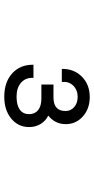

<svg xmlns="http://www.w3.org/2000/svg" viewBox="215 -834 450 921"><g transform="rotate(90 440.5 -374.0)"><path d="M590 -288Q590 -236 549.5 -202.5Q509 -169 445 -169H444Q374 -169 332 -207.5Q290 -246 291 -309H354Q352 -272 376.5 -250Q401 -228 444 -228H445Q485 -228 506.5 -243.5Q528 -259 528 -288Q528 -316 508.5 -331.5Q489 -347 453 -347H386V-405H448Q513 -405 513 -463Q513 -488 494 -504.5Q475 -521 445 -521Q412 -521 391 -499.5Q370 -478 374 -445H311Q310 -503 348 -541Q386 -579 446 -579Q502 -579 539 -546Q576 -513 576 -464Q576 -413 535 -380Q561 -367 575.5 -343Q590 -319 590 -288Z"/></g></svg>

Font: Kakao Big Sans
Style: Regular
Weight: 400
Designer: Park Young-rak; Lee Sang-min; Kim Jung-jin; Min Bon; Park Min-gyu;
Foundry: Kakao Corporation
Version: Version 2.003